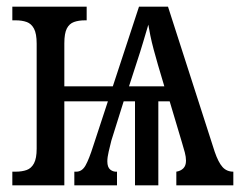

<svg xmlns="http://www.w3.org/2000/svg" viewBox="-20 -556 725 576"><path d="M17 0V-41H27Q46 -41 60 -46Q74 -51 82 -66Q90 -81 90 -110V-425Q90 -455 82 -470Q74 -485 60 -490Q46 -495 27 -495H17V-536H240V-495H235Q216 -495 202 -490Q188 -485 180.5 -470.5Q173 -456 173 -426V-297H335L319 -252H173V0ZM203 0V-41H209Q226 -41 236.5 -59.5Q247 -78 260 -119L397 -536H484L624 -101Q635 -69 647.5 -55Q660 -41 680 -41V0H509V-41Q522 -43 530 -51Q538 -59 538 -74Q538 -85 534.5 -98.5Q531 -112 526 -128L489 -252H455V0H385V-252H351L314 -134Q310 -118 306 -101Q302 -84 302 -72Q302 -54 311 -47Q320 -40 331 -41V0ZM367 -297H473L454 -361Q447 -385 441 -407.5Q435 -430 431 -449.5Q427 -469 425 -482Q419 -462 410 -431.5Q401 -401 390 -368Z"/></svg>

Font: Noto Serif ExtraCondensed
Style: Regular
Weight: 400
Width: 2
Designer: Monotype Design Team
Foundry: Monotype Imaging Inc.
Version: Version 2.013